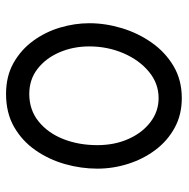

<svg xmlns="http://www.w3.org/2000/svg" viewBox="-14 -550 595 606"><g transform="rotate(-90 283.0 -247.5)"><path d="M289.1 -525.4Q344.7 -525.4 386.5 -502Q428.2 -478.5 456.3 -440.2Q484.4 -401.9 498.3 -355.5Q512.2 -309.1 512.2 -262.7Q512.2 -211.4 496.6 -159.9Q481 -108.4 450.9 -65.7Q420.9 -22.9 377 3.2Q333 29.3 275.9 29.3Q223.1 29.3 181.9 6.6Q140.6 -16.1 112.1 -54.2Q83.5 -92.3 68.4 -139.9Q53.2 -187.5 53.2 -237.3Q53.2 -288.6 67.6 -339.4Q82 -390.1 111.3 -432.4Q140.6 -474.6 184.8 -500Q229 -525.4 289.1 -525.4ZM289.1 -452.1Q238.8 -452.1 202.4 -422.9Q166 -393.6 146.7 -345Q127.4 -296.4 127.4 -237.3Q127.4 -182.6 147 -138.9Q166.5 -95.2 200.2 -69.6Q233.9 -43.9 275.9 -43.9Q322.3 -43.9 359.1 -74.5Q396 -105 417.5 -155Q439 -205.1 439 -262.7Q439 -313.5 420.4 -356.7Q401.9 -399.9 368.2 -426Q334.5 -452.1 289.1 -452.1Z"/></g></svg>

Font: Mikhak-DS2-FD Regular
Style: Regular
Weight: 400
Designer: Amin Abedi
Version: Version 3.4